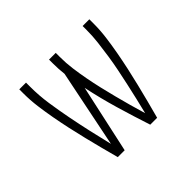

<svg xmlns="http://www.w3.org/2000/svg" viewBox="-124 -684 849 849"><g transform="rotate(-45 300.0 -260.0)"><path d="M177 0Q166 -40 155.5 -81Q145 -122 135 -162.5Q125 -203 116 -244.5Q107 -286 99.5 -327Q92 -368 86.5 -410Q81 -452 81 -494V-520H123V-494Q123 -439 131 -385Q139 -331 149.5 -277Q160 -223 172 -169.5Q184 -116 197 -63L271 -427Q269 -444 268 -460.5Q267 -477 267 -494V-520H309V-494Q309 -456 314 -418.5Q319 -381 326 -344Q333 -307 341.5 -270.5Q350 -234 359.5 -197.5Q369 -161 379 -124.5Q389 -88 400 -52Q409 -88 417.5 -124.5Q426 -161 434 -197.5Q442 -234 449.5 -271Q457 -308 462.5 -345Q468 -382 472.5 -419.5Q477 -457 477 -494V-520H519V-494Q519 -452 513.5 -410Q508 -368 500.5 -327Q493 -286 484 -244.5Q475 -203 465 -162.5Q455 -122 444.5 -81Q434 -40 423 0H380Q354 -79 330.5 -159Q307 -239 290 -320L220 0Z"/></g></svg>

Font: Iosevka SS04 XLt Ex
Style: Regular
Weight: 200
Width: 7
Monospace: yes
Designer: Belleve Invis
Foundry: Belleve Invis
Version: Version 19.0.0; ttfautohint (v1.8.4)